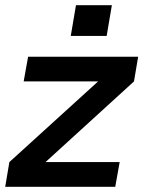

<svg xmlns="http://www.w3.org/2000/svg" viewBox="-45 -718 562 738"><path d="M-9 -95 -25 0H398L415 -95H130L470 -405L486 -500H63L46 -405H332ZM227 -580H365L385 -698H247Z"/></svg>

Font: Uncut Sans Semibold
Style: Italic
Weight: 600
Italic angle: -10°
Designer: Kasper Nordkvist
Foundry: Uncut Type
Version: Version 1.111;FEAKit 1.0